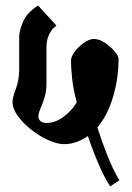

<svg xmlns="http://www.w3.org/2000/svg" viewBox="-20 -672 474 690"><path d="M406 -459Q406 -391 386.5 -324.5Q367 -258 330 -214Q344 -169 365 -115.5Q386 -62 409 -24L376 -2Q354 -36 332.5 -86.5Q311 -137 296 -183Q277 -170 256 -162Q235 -154 210 -154Q186 -154 154.5 -168Q123 -182 93.5 -205Q64 -228 44.5 -254.5Q25 -281 25 -305Q25 -322 37 -353Q49 -384 49 -424V-540Q49 -562 63 -594.5Q77 -627 117 -652L183 -580Q168 -570 157.5 -550Q147 -530 147 -503V-372Q147 -344 140 -321.5Q133 -299 125.5 -282Q118 -265 118 -253Q118 -243 126 -236.5Q134 -230 147 -230Q177 -230 206 -250.5Q235 -271 256 -304Q243 -351 239 -392Q235 -433 235 -453Q235 -469 249 -487Q263 -505 282 -518.5Q301 -532 317 -532Q336 -532 356.5 -518.5Q377 -505 391.5 -488Q406 -471 406 -459Z"/></svg>

Font: Jaini Purva
Style: Regular
Weight: 400
Designer: Maithili Shingre, Girish Dalvi (Devanagari), Taresh Vohra (Latin)
Foundry: Ek Type
Version: Version 2.000; ttfautohint (v1.8.4.7-5d5b)